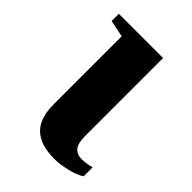

<svg xmlns="http://www.w3.org/2000/svg" viewBox="-149 -528 607 607"><g transform="rotate(45 155.0 -224.5)"><path d="M201.7 9.8Q140.6 9.8 109.6 -19Q78.6 -47.9 78.6 -110.8V-415L22 -426.8V-459H219.7V-110.4Q219.7 -77.1 231.2 -64Q242.7 -50.8 263.2 -50.8Q283.2 -50.8 306.6 -57.1V-17.1Q291 -5.9 258.8 2Q226.6 9.8 201.7 9.8Z"/></g></svg>

Font: Liberation Serif
Style: Bold
Weight: 700
Designer: Steve Matteson
Foundry: Ascender Corporation
Version: Version 2.1.5